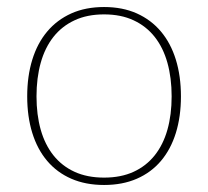

<svg xmlns="http://www.w3.org/2000/svg" viewBox="-20 -521 594 547"><path d="M276.5 -501Q329 -501 369.8 -482.8Q410.5 -464.5 438.5 -431.2Q466.5 -398 481 -351Q495.5 -304 495.5 -246.5Q495.5 -189 481 -142.2Q466.5 -95.5 438.5 -62.5Q410.5 -29.5 369.8 -11.8Q329 6 276.5 6Q224 6 183.2 -11.8Q142.5 -29.5 114.5 -62.5Q86.5 -95.5 72 -142.2Q57.5 -189 57.5 -246.5Q57.5 -304 72 -351Q86.5 -398 114.5 -431.2Q142.5 -464.5 183.2 -482.8Q224 -501 276.5 -501ZM276.5 -15Q324.5 -15 360.5 -31.5Q396.5 -48 420.8 -78.5Q445 -109 457 -151.5Q469 -194 469 -246.5Q469 -299 457 -342Q445 -385 420.8 -415.8Q396.5 -446.5 360.5 -463.2Q324.5 -480 276.5 -480Q228.5 -480 192.5 -463.2Q156.5 -446.5 132.2 -415.8Q108 -385 96 -342Q84 -299 84 -246.5Q84 -194 96 -151.5Q108 -109 132.2 -78.5Q156.5 -48 192.5 -31.5Q228.5 -15 276.5 -15Z"/></svg>

Font: Lato Thin
Style: Regular
Weight: 200
Designer: Lukasz Dziedzic
Foundry: tyPoland Lukasz Dziedzic
Version: Version 2.007; 2014-02-27